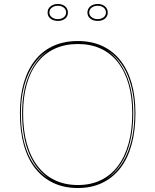

<svg xmlns="http://www.w3.org/2000/svg" viewBox="-20 -929 780 964"><path d="M371 -723Q439 -723 492.5 -698.5Q546 -674 583.5 -627Q621 -580 640.5 -513Q660 -446 660 -360Q660 -272 640.5 -202Q621 -132 583.5 -84Q546 -36 492.5 -10.5Q439 15 371 15Q302 15 248 -10.5Q194 -36 156.5 -84Q119 -132 99.5 -202Q80 -272 80 -360Q80 -446 99.5 -513Q119 -580 156.5 -627Q194 -674 248 -698.5Q302 -723 371 -723ZM371 -708Q306 -708 255 -684.5Q204 -661 168.5 -616Q133 -571 114.5 -506.5Q96 -442 96 -360Q96 -275 114.5 -208.5Q133 -142 168.5 -95.5Q204 -49 255 -24.5Q306 0 371 0Q436 0 486.5 -24.5Q537 -49 572 -95.5Q607 -142 625.5 -208.5Q644 -275 644 -360Q644 -442 625.5 -506.5Q607 -571 572 -616Q537 -661 486.5 -684.5Q436 -708 371 -708ZM228 -31Q162 -73 126.5 -157Q91 -241 91 -360Q91 -475 127.5 -556Q164 -637 225 -677Q192 -657 166 -626.5Q140 -596 122 -556Q104 -516 94.5 -467Q85 -418 85 -360Q85 -300 94 -249Q103 -198 121 -156.5Q139 -115 165.5 -83.5Q192 -52 228 -31ZM514 -31Q548 -52 574 -83.5Q600 -115 618 -156.5Q636 -198 645.5 -249Q655 -300 655 -360Q655 -417 645.5 -466.5Q636 -516 618.5 -556Q601 -596 575 -626.5Q549 -657 516 -677Q577 -637 613 -555.5Q649 -474 649 -360Q649 -281 633 -216.5Q617 -152 586.5 -105.5Q556 -59 514 -31ZM471 -909Q493 -909 507 -897Q521 -885 521 -866Q521 -847 507 -835.5Q493 -824 471 -824Q448 -824 433.5 -835.5Q419 -847 419 -866Q419 -885 433.5 -897Q448 -909 471 -909ZM471 -833Q489 -833 500.5 -842.5Q512 -852 512 -866Q512 -881 500.5 -890.5Q489 -900 471 -900Q452 -900 440 -890.5Q428 -881 428 -866Q428 -852 440 -842.5Q452 -833 471 -833ZM271 -909Q293 -909 307 -897Q321 -885 321 -866Q321 -847 307 -835.5Q293 -824 271 -824Q248 -824 233.5 -835.5Q219 -847 219 -866Q219 -885 233.5 -897Q248 -909 271 -909ZM271 -833Q289 -833 300.5 -842.5Q312 -852 312 -866Q312 -881 300.5 -890.5Q289 -900 271 -900Q252 -900 240 -890.5Q228 -881 228 -866Q228 -852 240 -842.5Q252 -833 271 -833Z"/></svg>

Font: Kalnia Glaze Thin Thin
Style: Regular
Weight: 250
Version: Version 1.110